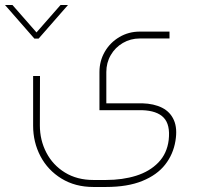

<svg xmlns="http://www.w3.org/2000/svg" viewBox="-52 -484 786 757"><path d="M508.7 -76.7H367.2V-199.9Q367.2 -236.7 384.7 -266.8Q402.1 -296.9 432.4 -314.6Q462.8 -332.3 499.1 -332.3H616.3V-359.4H499.1Q455.4 -359.4 418.9 -338Q382.4 -316.6 361.2 -280.1Q340.1 -243.6 340.1 -199.9V-49.6H507.8Q567.1 -47.8 593.5 -20Q619.9 7.8 613.1 68Q606.6 121.3 572.4 156.7Q538.1 192.1 484.6 208.9Q431.1 225.6 365.8 225.6H316.2Q251.8 225.6 204 196.2Q156.2 166.8 130.7 117.6Q105.2 68.5 105.2 10.6L105.7 -184.3H78.6V11.9Q78.6 76.7 107.5 131.9Q136.5 187 190.5 220.1Q244.5 253.2 316.2 253.2H365.8Q450.8 253.2 509 229.5Q567.1 205.9 599 165.2Q631 124.5 639.7 71.7Q648 22.5 633.7 -10.1Q619.5 -42.7 587.3 -59.1Q555.1 -75.4 508.7 -76.7ZM216 -464.2H186.6L91.9 -356.2L-2.8 -464.2H-32.2L83.6 -331.8H100.2Z"/></svg>

Font: Arad-FD-VF Thin
Style: Regular
Weight: 100
Designer: Mohammad Darvishi
Version: Version 1.010;September 21, 2024;FontCreator 15.0.0.2992 64-